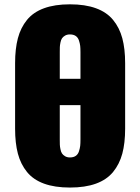

<svg xmlns="http://www.w3.org/2000/svg" viewBox="-20 -842 639 875"><path d="M252.4 -482.9H346.7V-605Q346.7 -621.6 345.5 -632.8Q344.2 -644 339.8 -657.5Q335.4 -670.9 325.2 -678Q314.9 -685.1 298.8 -685.1Q285.6 -685.1 276.4 -679.7Q267.1 -674.3 262.5 -667.2Q257.8 -660.2 255.4 -647.7Q252.9 -635.3 252.7 -627.2Q252.4 -619.1 252.4 -605ZM298.8 -124.5Q314.9 -124.5 325.2 -131.6Q335.4 -138.7 339.8 -152.3Q344.2 -166 345.5 -177.2Q346.7 -188.5 346.7 -205.1V-362.8H252.4V-205.1Q252.4 -191.4 252.7 -183.1Q252.9 -174.8 255.4 -162.4Q257.8 -149.9 262.5 -142.8Q267.1 -135.7 276.4 -130.1Q285.6 -124.5 298.8 -124.5ZM48.8 -255.4V-554.2Q48.8 -619.6 61.5 -667.7Q74.2 -715.8 103 -751.2Q131.8 -786.6 180.7 -804.4Q229.5 -822.3 298.8 -822.3Q368.2 -822.3 417.2 -804.4Q466.3 -786.6 495.4 -751.2Q524.4 -715.8 537.4 -667.7Q550.3 -619.6 550.3 -554.2V-255.4Q550.3 -189.9 537.4 -141.8Q524.4 -93.8 495.4 -58.3Q466.3 -22.9 417.2 -5.1Q368.2 12.7 298.8 12.7Q229.5 12.7 180.7 -5.1Q131.8 -22.9 103 -58.3Q74.2 -93.8 61.5 -141.8Q48.8 -189.9 48.8 -255.4Z"/></svg>

Font: Oswald
Style: Heavy
Weight: 800
Designer: Vernon Adams
Foundry: Vernon Adams
Version: 3.0; ttfautohint (v0.95) -l 8 -r 50 -G 200 -x 0 -w "G" -W -c